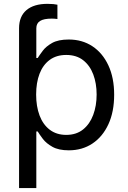

<svg xmlns="http://www.w3.org/2000/svg" viewBox="-20 -754 652 978"><path d="M77.1 -436.5V-609.9Q77.1 -670.4 114.7 -702.4Q152.3 -734.4 221.7 -734.4Q237.8 -734.4 251.5 -733.2Q265.1 -731.9 272.5 -730V-657.2Q265.1 -658.2 257.6 -658.7Q250 -659.2 244.1 -659.2Q203.1 -659.2 184.1 -647.2Q165 -635.3 165 -609.9V-436.5ZM77.1 204.1V-545.9H162.1V-458.5H171.9Q181.2 -473.1 197.8 -495.4Q214.4 -517.6 245.6 -535.2Q276.9 -552.7 330.1 -552.7Q398.4 -552.7 450.4 -518.6Q502.4 -484.4 532 -421.1Q561.5 -357.9 561.5 -271.5Q561.5 -184.6 532.2 -121.1Q502.9 -57.6 450.9 -22.9Q398.9 11.7 330.6 11.7Q278.8 11.7 247.1 -6.1Q215.3 -23.9 198.2 -46.6Q181.2 -69.3 171.9 -84.5H165V204.1ZM317.4 -66.9Q368.7 -66.9 403.1 -94.5Q437.5 -122.1 454.8 -168.7Q472.2 -215.3 472.2 -272.5Q472.2 -329.1 455.1 -374.8Q438 -420.4 403.6 -447.3Q369.1 -474.1 317.4 -474.1Q267.1 -474.1 232.9 -448.7Q198.7 -423.3 181.4 -378.2Q164.1 -333 164.1 -272.5Q164.1 -211.9 181.6 -165.5Q199.2 -119.1 233.6 -93Q268.1 -66.9 317.4 -66.9Z"/></svg>

Font: Atlassian Sans
Style: Regular
Weight: 400
Designer: Rasmus Andersson
Foundry: Modifications by Atlassian Pty Ltd, manufactured by rsms
Version: Version 4.001;git-9221beed3